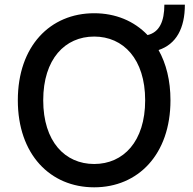

<svg xmlns="http://www.w3.org/2000/svg" viewBox="-20 -794 827 824"><path d="M773.4 -774.1H685.4C685.4 -702.1 664.1 -655.5 613.3 -643.5C555.4 -704.2 475.5 -737.2 384.2 -737.2C195.3 -737.2 56.5 -596.2 56.5 -363.6C56.5 -131.4 195.3 9.9 384.2 9.9C572.4 9.9 711.6 -131 711.6 -363.6C711.6 -448.5 693.2 -521 660.5 -579.2C736.5 -604.4 773.4 -672.6 773.4 -774.1ZM165.5 -363.6C165.5 -540.8 258.9 -637.1 384.2 -637.1C509.2 -637.1 603 -540.8 603 -363.6C603 -186.4 509.2 -90.2 384.2 -90.2C258.9 -90.2 165.5 -186.4 165.5 -363.6Z"/></svg>

Font: Margiela Sans Medium
Style: Regular
Weight: 500
Designer: Stefan Endress, Andreas Faust
Version: Version 1.100;FEAKit 1.0